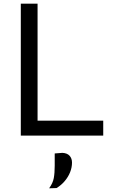

<svg xmlns="http://www.w3.org/2000/svg" viewBox="-20 -733 612 1038"><path d="M92.5 0Q92.5 -59.5 92.5 -114.6Q92.5 -169.7 92.5 -235.5V-474.7Q92.5 -541.9 92.5 -597.6Q92.5 -653.3 92.5 -713H183.1Q183.1 -653.3 183.1 -597.6Q183.1 -541.9 183.1 -474.7V-249.4Q183.1 -183.6 183.1 -128.5Q183.1 -73.3 183.1 -13.9L149 -80.5H279.8Q337 -80.5 380.6 -80.5Q424.3 -80.5 461.7 -80.5Q499.1 -80.5 538.1 -80.5V0ZM245.6 285Q265.9 256.7 270.8 229.7Q275.8 202.6 275.8 162.5Q275.8 146.2 275.8 129.5Q275.8 112.8 275.8 96.6L317.1 93.4Q343.3 94.6 356.3 109.1Q369.3 123.6 369.3 146.1Q369.3 172 359.1 197.9Q348.8 223.7 330 245.9Q311.3 268.1 285.8 283.7Z"/></svg>

Font: Commissioner Thin
Style: Regular
Weight: 100
Designer: Kostas Bartsokas
Foundry: Kostas Bartsokas
Version: Version 1.001;gftools[0.9.23]